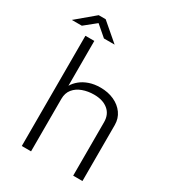

<svg xmlns="http://www.w3.org/2000/svg" viewBox="-240 -1004 1016 1121"><g transform="rotate(30 268.5 -443.0)"><path d="M84 0V-743H144V-440.5Q157 -463.5 180.8 -483Q204.5 -502.5 237.8 -514Q271 -525.5 312.5 -525.5Q363.5 -525.5 404.2 -507Q445 -488.5 469 -455Q493 -421.5 493 -377V0H430.5V-360.5Q430.5 -413 395.2 -442Q360 -471 300.5 -471Q259.5 -471 224.2 -458.2Q189 -445.5 167.8 -419.5Q146.5 -393.5 146.5 -353.5V0ZM185.5 -783.5 113.5 -845.5 36.5 -783.5H-31L91 -886H138L257.5 -783.5Z"/></g></svg>

Font: Public Sans ExtraLight
Style: Regular
Weight: 250
Designer: The Public Sans Project Authors: Dan O. Williams and USWDS (Libre Franklin designed by Pablo Impallari and Rodrigo Fuenz
Version: Version 1.007